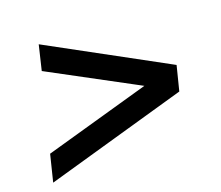

<svg xmlns="http://www.w3.org/2000/svg" viewBox="-80 -647 831 721"><g transform="rotate(-15 335.5 -286.0)"><path d="M43 -28 60 -136 477 -294 476 -287 110 -444 125 -544 605 -335 589 -236Z"/></g></svg>

Font: Nunito Sans 7pt SemiExpanded
Style: Bold Italic
Weight: 700
Width: 6
Italic angle: -9°
Designer: Vernon Adams
Foundry: Vernon Adams
Version: Version 3.101;gftools[0.9.27]